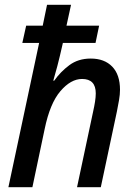

<svg xmlns="http://www.w3.org/2000/svg" viewBox="-20 -780 567 800"><path d="M15 0 143 -601H73L89 -673H158L176 -760H276L257 -673H393L378 -601H242Q229 -543 219 -505Q209 -467 202 -444H206Q232 -481 269 -508.5Q306 -536 358 -536Q415 -536 447.5 -502.5Q480 -469 480 -406Q480 -386 476 -363Q472 -340 467 -315L400 0H301L368 -315Q373 -337 376 -356.5Q379 -376 379 -391Q379 -451 322 -451Q275 -451 231.5 -400Q188 -349 166 -242L115 0Z"/></svg>

Font: Noto Sans SemiCondensed Medium
Style: Italic
Weight: 500
Width: 4
Italic angle: -12°
Designer: Monotype Design Team
Foundry: Monotype Imaging Inc.
Version: Version 2.013; ttfautohint (v1.8.4.7-5d5b)